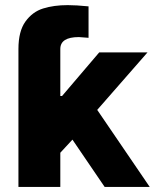

<svg xmlns="http://www.w3.org/2000/svg" viewBox="-20 -737 610 757"><path d="M265.6 -186.5 217.8 -134.8V0H52.7V-543.9Q52.7 -613.8 80.3 -652.1Q107.9 -690.4 150.1 -703.6Q192.4 -716.8 247.1 -716.8Q280.3 -716.8 329.1 -711.9V-587.9L316.4 -588.9Q298.8 -590.8 291 -590.8Q217.8 -590.8 217.8 -543.9V-358.4H224.6L371.1 -530.3H561.5L363.3 -303.7L570.3 0H392.6Z"/></svg>

Font: Pretendard JP ExtraBold
Style: Regular
Weight: 800
Designer: Base glyphs from Inter by Rasmus Andersson; Hangeul glyphs from Noto Sans CJK(Source Han Sans) by Jang Soo-young and Kan
Foundry: Kil Hyung-jin
Version: Version 1.309